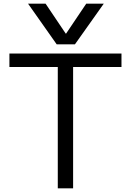

<svg xmlns="http://www.w3.org/2000/svg" viewBox="-20 -1020 709 1040"><path d="M132 -1000H227L336 -838H338L447 -1000H542L386 -780H287ZM293 0V-657H31V-730H638V-657H376V0Z"/></svg>

Font: M PLUS 1
Style: Regular
Weight: 400
Designer: Coji Morishita
Foundry: UNDERFOREST DESIGN
Version: Version 1.001